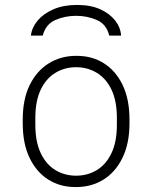

<svg xmlns="http://www.w3.org/2000/svg" viewBox="-20 -747 616 777"><path d="M285 10Q223 10 175 -20.5Q127 -51 99.5 -108.5Q72 -166 72 -248V-263Q72 -346 100.5 -403.5Q129 -461 178 -491Q227 -521 288 -521H291Q353 -521 401 -490.5Q449 -460 476.5 -402.5Q504 -345 504 -263V-248Q504 -166 475.5 -108Q447 -50 398.5 -20Q350 10 288 10ZM288 -36Q334 -36 371.5 -58.5Q409 -81 431 -127Q453 -173 453 -242V-269Q453 -339 431 -384.5Q409 -430 371.5 -452.5Q334 -475 288 -475Q242 -475 204.5 -452.5Q167 -430 145 -384.5Q123 -339 123 -269V-242Q123 -173 145 -127Q167 -81 204.5 -58.5Q242 -36 288 -36ZM105 -603Q109 -636 132.5 -664Q156 -692 196.5 -709.5Q237 -727 292 -727Q347 -727 385.5 -709.5Q424 -692 446 -664Q468 -636 470 -603H422Q411 -649 372 -666Q333 -683 288 -683Q243 -683 204 -666Q165 -649 153 -603Z"/></svg>

Font: Chivo Medium Thin
Style: Regular
Weight: 250
Version: Version 2.002